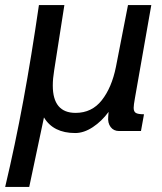

<svg xmlns="http://www.w3.org/2000/svg" viewBox="-24 -520 644 762"><path d="M130.5 -500H231.5L191 -241Q185.5 -208 185.5 -180.5Q185.5 -72 276 -72Q340.5 -72 380 -122.2Q419.5 -172.5 436 -254L484 -500H576.5L511.5 -130.5Q506.5 -103 506.5 -92Q506.5 -77 515.2 -71.8Q524 -66.5 547.5 -66.5L535.5 0H448.5Q427 0 415 -16Q403 -32 405.5 -57L407 -76Q380 -39 344.5 -15.5Q309 8 274.5 8Q187.5 8 150.5 -54L92 222H-3.5Q36 55.5 68.5 -120.5Q101 -296.5 130.5 -500Z"/></svg>

Font: JuliaMono SemiBoldItalic
Style: Regular
Weight: 600
Italic angle: -9°
Monospace: yes
Designer: cormullion
Foundry: corm
Version: Version 0.049; ttfautohint (v1.8.4)